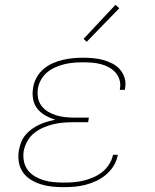

<svg xmlns="http://www.w3.org/2000/svg" viewBox="-20 -767 640 795"><path d="M243 8Q219 8 195 5.5Q171 3 149 -4Q127 -11 107.5 -23Q88 -35 75 -53.5Q62 -72 58 -95.5Q54 -119 58 -143Q61 -160 67 -176.5Q73 -193 84.5 -207Q96 -221 111 -232Q126 -243 142 -250.5Q158 -258 175 -263Q192 -268 209 -271Q187 -278 167.5 -289Q148 -300 134.5 -317Q121 -334 117 -357Q113 -380 117 -403Q120 -425 131 -445Q142 -465 159 -480Q176 -495 197 -504.5Q218 -514 239.5 -519Q261 -524 282 -526Q303 -528 324 -528Q346 -528 367 -526Q388 -524 408 -518.5Q428 -513 446 -503.5Q464 -494 477 -479Q490 -464 496 -444Q502 -424 498 -403Q498 -401 497.5 -399Q497 -397 497 -395H476Q476 -397 476.5 -398.5Q477 -400 477 -402Q480 -420 474.5 -437.5Q469 -455 457.5 -467.5Q446 -480 430.5 -488.5Q415 -497 397.5 -501.5Q380 -506 361.5 -507.5Q343 -509 324 -509Q306 -509 286.5 -507.5Q267 -506 248 -501.5Q229 -497 210.5 -489Q192 -481 176 -468Q160 -455 150 -437Q140 -419 137 -401Q134 -381 137.5 -362Q141 -343 152 -328.5Q163 -314 179 -304.5Q195 -295 213 -289.5Q231 -284 250.5 -282Q270 -280 290 -280H348L345 -261H287Q266 -261 245 -259.5Q224 -258 202.5 -253Q181 -248 160 -239Q139 -230 121.5 -216Q104 -202 93 -182Q82 -162 78 -141Q75 -120 79 -99.5Q83 -79 95 -63Q107 -47 124 -37Q141 -27 160.5 -21Q180 -15 201 -13Q222 -11 243 -11Q264 -11 284.5 -12.5Q305 -14 325.5 -19Q346 -24 366 -32.5Q386 -41 403 -54.5Q420 -68 432 -87Q444 -106 448 -126H468Q464 -103 451.5 -82Q439 -61 420.5 -45Q402 -29 380 -18.5Q358 -8 335 -2Q312 4 289 6Q266 8 243 8ZM339 -594 326 -606 458 -747 474 -733Z"/></svg>

Font: Iosevka Etoile Thin Oblique
Style: Regular
Weight: 100
Italic angle: -9°
Designer: Belleve Invis
Foundry: Belleve Invis
Version: Version 15.5.2; ttfautohint (v1.8.4)